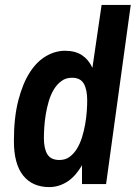

<svg xmlns="http://www.w3.org/2000/svg" viewBox="-20 -743 548 775"><path d="M36.1 -173.8Q36.1 -269 54 -337.9Q71.8 -406.7 100.6 -451.2Q129.4 -495.6 166.5 -516.8Q203.6 -538.1 242.2 -538.1Q283.7 -538.1 310.8 -520.3Q337.9 -502.4 353 -469.2L390.1 -723.1H507.8L408.2 0H311V-76.2Q283.2 -28.8 249.5 -8.3Q215.8 12.2 179.2 12.2Q110.8 12.2 73.5 -34.4Q36.1 -81.1 36.1 -173.8ZM220.2 -97.2Q243.7 -97.2 261 -109.9Q278.3 -122.6 290.8 -143.1Q303.2 -163.6 311.3 -189.7Q319.3 -215.8 324 -242.7Q328.6 -269.5 330.3 -294.4Q332 -319.3 332 -337.9Q332 -381.8 318.1 -405.5Q304.2 -429.2 271 -429.2Q246.1 -429.2 228 -416Q210 -402.8 197.3 -381.8Q184.6 -360.8 176.8 -334.2Q168.9 -307.6 164.6 -280.5Q160.2 -253.4 158.7 -228.5Q157.2 -203.6 157.2 -186Q157.2 -142.6 171.4 -119.9Q185.5 -97.2 220.2 -97.2Z"/></svg>

Font: Archivo Narrow
Style: Bold Italic
Weight: 700
Italic angle: -8°
Designer: Hector Gatti
Foundry: Hector Gatti
Version: 1.002; ttfautohint (v0.8)